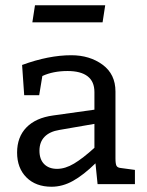

<svg xmlns="http://www.w3.org/2000/svg" viewBox="-20 -700 558 730"><path d="M493 -54V0H351L343 -79Q298 -35 258 -12.5Q218 10 176 10Q116 10 80.5 -25.5Q45 -61 45 -120Q45 -179 80.5 -215.5Q116 -252 182 -261L339 -283V-350Q339 -390 313 -410Q287 -430 237 -430Q182 -430 141 -411L129 -338H72L64 -453Q165 -490 251 -490Q321 -490 370 -454Q419 -418 419 -352V-98Q419 -77 423 -69.5Q427 -62 441 -61ZM197 -58Q228 -58 261.5 -78Q295 -98 339 -138V-229L206 -206Q169 -200 149.5 -180Q130 -160 130 -127Q130 -94 148 -76Q166 -58 197 -58ZM113 -680H380L370 -615H103Z"/></svg>

Font: Enriqueta
Style: Regular
Weight: 400
Designer: Viviana Monsalve, Gustavo Ibarra
Foundry: 72Puntos
Version: Version 2.000